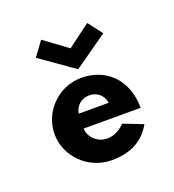

<svg xmlns="http://www.w3.org/2000/svg" viewBox="-66 -321 345 380"><g transform="rotate(-20 107.0 -131.0)"><path d="M79 -104C81 -117 91 -131 111 -131C128 -131 140 -119 142 -104ZM153 -56C117 -20 78 -46 78 -73H198C198 -134 158 -169 108 -169C59 -169 20 -129 20 -82C20 -35 60 5 109 5C146 5 175 -7 194 -40ZM59 -267 37 -237 108 -187 179 -237 156 -267 108 -231Z"/></g></svg>

Font: Hussar Tani
Style: Dwa
Weight: 700
Foundry: Cannot Into Space Fonts
Version: Version 0.92